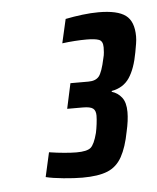

<svg xmlns="http://www.w3.org/2000/svg" viewBox="-38 -838 373 456"><g transform="rotate(-5 148.5 -610.0)"><path d="M141 -416Q122 -416 96 -418.5Q70 -421 54 -425L67 -483Q86 -480 103.5 -478.5Q121 -477 132 -477Q157 -477 166 -484.5Q175 -492 182 -519Q184 -528 185.5 -540Q187 -552 187 -560Q187 -572 180.5 -577Q174 -582 156 -582H119L132 -642H175Q192 -642 200 -651.5Q208 -661 215 -694Q217 -701 217.5 -708Q218 -715 218 -720Q218 -735 208.5 -738.5Q199 -742 179 -742Q166 -742 151 -741Q136 -740 121 -738L134 -795Q154 -799 174.5 -801.5Q195 -804 213 -804Q258 -804 277.5 -789.5Q297 -775 297 -739Q297 -731 295.5 -722Q294 -713 292 -702Q285 -663 270.5 -641.5Q256 -620 228 -615V-613Q242 -609 251.5 -597Q261 -585 261 -562Q261 -552 259.5 -540.5Q258 -529 255 -516Q248 -479 235.5 -456.5Q223 -434 201 -425Q179 -416 141 -416Z"/></g></svg>

Font: Saira Condensed SemiBold
Style: Italic
Weight: 600
Width: 3
Italic angle: -12°
Designer: Hector Gatti with collaboration of the Omnibus-Type team
Foundry: Omnibus-Type
Version: Version 1.101